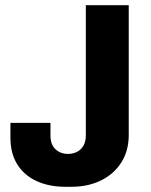

<svg xmlns="http://www.w3.org/2000/svg" viewBox="-20 -706 580 736"><path d="M230.5 10Q168 10 120.5 -11.8Q73 -33.5 46.5 -75.5Q20 -117.5 20 -177.5V-235H173.5V-186.5Q173.5 -151.5 192.8 -133.8Q212 -116 240.5 -116Q260 -116 275.5 -124Q291 -132 300 -147.8Q309 -163.5 309 -186.5V-686H473.5V-189Q473.5 -128 445 -83.2Q416.5 -38.5 367 -14.2Q317.5 10 254 10Z"/></svg>

Font: Chivo Medium
Style: Regular
Weight: 500
Designer: Hector Gatti
Foundry: Omnibus-Type
Version: Version 2.002